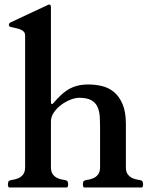

<svg xmlns="http://www.w3.org/2000/svg" viewBox="-20 -823 663 843"><path d="M279.3 -14.6Q279.3 -11.7 278.3 -6.3Q277.3 -1 274.4 0H19.5Q16.6 -1 15.6 -6.3Q14.6 -11.7 14.6 -14.6Q14.6 -17.1 16.1 -22.7Q17.6 -28.3 19.5 -29.3Q25.9 -32.2 37.6 -33.9Q49.3 -35.6 61 -40.8Q72.8 -45.9 81.5 -56.9Q90.3 -67.9 90.3 -89.4V-666Q90.3 -677.7 84 -684.3Q77.6 -690.9 67.9 -694.3Q58.1 -697.8 46.9 -700Q35.6 -702.1 25.4 -705.1Q22.5 -706.1 20.8 -707.8Q19 -709.5 19 -714.8Q19 -717.3 20.5 -719.7Q22 -722.2 26.4 -724.6L188 -800.3Q189.9 -801.3 192.1 -802.2Q194.3 -803.2 195.3 -803.2Q203.6 -803.2 203.6 -791.5V-377.9Q203.6 -376 204.1 -371.1Q204.6 -366.2 207 -366.2Q210.4 -366.2 211.9 -367.9Q213.4 -369.6 216.3 -372.6Q230.5 -388.7 245.1 -403.1Q259.8 -417.5 277.3 -428.5Q294.9 -439.5 316.9 -445.8Q338.9 -452.1 368.2 -452.1Q398.4 -452.1 428 -445.1Q457.5 -438 480.7 -418.7Q503.9 -399.4 518.3 -365.5Q532.7 -331.5 532.7 -277.8V-89.4Q532.7 -67.9 541.5 -56.9Q550.3 -45.9 562 -40.8Q573.7 -35.6 585.4 -33.9Q597.2 -32.2 603.5 -29.3Q605.5 -28.3 606.9 -22.7Q608.4 -17.1 608.4 -14.6Q608.4 -11.7 607.4 -6.3Q606.4 -1 603.5 0H348.6Q345.7 -1 344.7 -6.3Q343.8 -11.7 343.8 -14.6Q343.8 -17.1 345.2 -22.7Q346.7 -28.3 348.6 -29.3Q355 -32.2 366.7 -33.9Q378.4 -35.6 390.1 -40.8Q401.9 -45.9 410.6 -56.9Q419.4 -67.9 419.4 -89.4V-257.3Q419.4 -285.6 418 -310.5Q416.5 -335.4 408 -354Q399.4 -372.6 380.6 -383.1Q361.8 -393.6 327.6 -393.6Q310.1 -393.6 288.6 -385Q267.1 -376.5 248 -362.1Q229 -347.7 216.3 -328.9Q203.6 -310.1 203.6 -289.6V-89.4Q203.6 -67.9 212.4 -56.9Q221.2 -45.9 232.9 -40.8Q244.6 -35.6 256.3 -33.9Q268.1 -32.2 274.4 -29.3Q276.4 -28.3 277.8 -22.7Q279.3 -17.1 279.3 -14.6Z"/></svg>

Font: Cardo
Style: Bold
Weight: 700
Designer: David J. Perry
Foundry: David J. Perry
Version: Version 1.0011